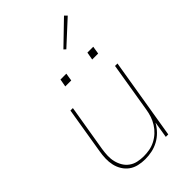

<svg xmlns="http://www.w3.org/2000/svg" viewBox="-280 -1053 1160 1160"><g transform="rotate(-45 300.0 -472.5)"><path d="M241 8Q212 8 184.5 1.5Q157 -5 135.5 -20.5Q114 -36 99.5 -59.5Q85 -83 79 -110Q73 -137 74 -165.5Q75 -194 80 -223L129 -520H150L100 -220Q96 -194 95 -168Q94 -142 100 -117.5Q106 -93 118.5 -72Q131 -51 151 -36.5Q171 -22 196 -16.5Q221 -11 247 -11Q272 -11 297 -15.5Q322 -20 345.5 -32Q369 -44 389 -62.5Q409 -81 423 -103.5Q437 -126 445 -150Q453 -174 457 -199L510 -520H531L445 0H424L441 -105Q426 -78 404 -55.5Q382 -33 355 -18.5Q328 -4 299 2Q270 8 241 8ZM440 -645 449 -695H499L491 -645ZM210 -645 219 -695H269L261 -645ZM373 -799 360 -811 507 -953 523 -937Z"/></g></svg>

Font: Iosevka SS04 Th Ex Obl
Style: Regular
Weight: 100
Width: 7
Italic angle: -9°
Monospace: yes
Designer: Belleve Invis
Foundry: Belleve Invis
Version: Version 19.0.0; ttfautohint (v1.8.4)